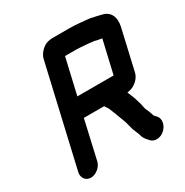

<svg xmlns="http://www.w3.org/2000/svg" viewBox="-169 -822 970 1009"><g transform="rotate(-30 316.0 -317.5)"><path d="M96 51C127 51 160 24 167 -7L220 -240H343C344 -238 345 -236 347 -234L354 -223C358 -218 360 -214 361 -210L372 -183C383 -155 389 -138 399 -111C404 -95 408 -74 413 -59C417 -48 425 -32 429 -20C434 1 440 11 454 26L461 34C480 56 518 53 543 30C570 6 576 -32 558 -52L551 -60C545 -66 543 -67 542 -74C538 -88 530 -106 524 -119C519 -134 518 -152 512 -167C507 -184 502 -202 495 -217L485 -241C493 -242 501 -244 508 -246C534 -254 565 -280 572 -312L628 -556C640 -609 623 -646 586 -659C573 -663 551 -668 538 -671C534 -671 530 -672 527 -673C519 -675 512 -677 502 -678C467 -681 429 -686 389 -686H291C276 -686 263 -684 249 -679C226 -670 198 -642 192 -614L52 -7C45 24 65 51 96 51ZM414 -568C417 -568 436 -566 440 -566C449 -565 456 -564 463 -563C467 -563 470 -563 472 -562C484 -558 495 -557 511 -554C512 -553 512 -553 513 -553L467 -355H247L297 -571H363C381 -571 397 -569 414 -568Z"/></g></svg>

Font: Electronic
Style: UltHvIt
Weight: 900
Version: Version 1.011